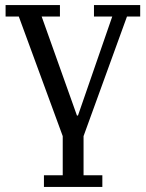

<svg xmlns="http://www.w3.org/2000/svg" viewBox="-20 -536 574 756"><path d="M153 154H227V0L54 -471H2V-516H216V-471H144L283 -81H287L422 -471H350V-516H532V-471H480L309 0V154H383V200H153Z"/></svg>

Font: IBM Plex Serif
Style: Regular
Weight: 400
Designer: Mike Abbink, Paul van der Laan, Pieter van Rosmalen
Foundry: Bold Monday
Version: Version 3.001